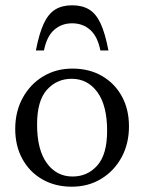

<svg xmlns="http://www.w3.org/2000/svg" viewBox="-20 -695 544 725"><path d="M251 10Q188 10 139.8 -17.8Q91.5 -45.5 64.5 -94.8Q37.5 -144 37.5 -208Q37.5 -274 65.8 -325.5Q94 -377 142.8 -406.5Q191.5 -436 253.5 -436Q317 -436 365 -408.2Q413 -380.5 440 -331.5Q467 -282.5 467 -218Q467 -152 438.8 -100.5Q410.5 -49 361.8 -19.5Q313 10 251 10ZM254 -28.5Q310.5 -28.5 347.5 -70.2Q384.5 -112 384.5 -201Q384.5 -296.5 347.8 -347Q311 -397.5 250.5 -397.5Q194.5 -397.5 157.2 -356Q120 -314.5 120 -225Q120 -129.5 156.8 -79Q193.5 -28.5 254 -28.5ZM252.5 -607Q212.5 -607 184.5 -582.2Q156.5 -557.5 146 -504.5H115.5Q128 -569.5 145.5 -606.5Q163 -643.5 188.8 -659.2Q214.5 -675 252.5 -675Q290.5 -675 316.5 -659.2Q342.5 -643.5 359.8 -606.5Q377 -569.5 389.5 -504.5H359Q348.5 -557.5 320.5 -582.2Q292.5 -607 252.5 -607Z"/></svg>

Font: Newsreader Text
Style: Regular
Weight: 400
Designer: Hugues Gentile
Foundry: Production Type
Version: Version 1.002